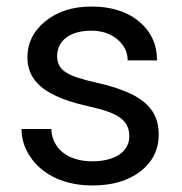

<svg xmlns="http://www.w3.org/2000/svg" viewBox="-20 -558 556 588"><path d="M376 -140C376 -93 331 -64 263 -64C188 -64 140 -102 137 -163H46C46 -132 55 -103 74 -76C111 -22 178 10 263 10C323 10 372 -4 410 -33C447 -62 466 -99 466 -146C466 -203 440 -241 384 -269C356 -283 320 -295 275 -305C185 -325 155 -343 155 -386C155 -433 193 -464 260 -464C292 -464 319 -455 340 -437C361 -419 371 -398 371 -373H461C461 -421 443 -461 406 -492C369 -523 320 -538 260 -538C203 -538 156 -523 119 -493C82 -463 64 -426 64 -383C64 -331 90 -295 144 -268C171 -254 207 -242 253 -232C344 -212 376 -189 376 -140Z"/></svg>

Font: Noto Sans KR Regular
Style: Regular
Weight: 400
Designer: Ryoko NISHIZUKA  (kana & ideographs); Paul D. Hunt (Latin, Greek & Cyrillic); Wenlong ZHANG  (bopomofo); Sandoll Communi
Foundry: Adobe Systems Incorporated
Version: Version 1.004;PS 1.004;hotconv 1.0.82;makeotf.lib2.5.63406